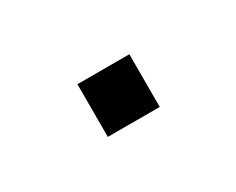

<svg xmlns="http://www.w3.org/2000/svg" viewBox="-31 -145 272 221"><g transform="rotate(-30 105.5 -35.0)"><path d="M71 0V-70H140V0Z"/></g></svg>

Font: Mulish ExtraLight
Style: Regular
Weight: 200
Designer: Vernon Adams
Foundry: Vernon Adams
Version: Version 3.603